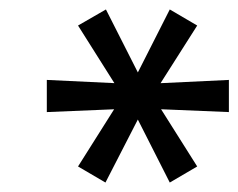

<svg xmlns="http://www.w3.org/2000/svg" viewBox="-20 -736 504 406"><path d="M203 -350 145 -384 234 -525 247 -506 79 -499V-567L247 -559L234 -541L145 -682L204 -716L277 -572H266L339 -716L397 -682L308 -542L296 -559L464 -567V-499L296 -506L308 -525L397 -384L339 -350L266 -494H277Z"/></svg>

Font: Nunito Sans 12pt Medium
Style: Italic
Weight: 500
Italic angle: -9°
Designer: Vernon Adams
Foundry: Vernon Adams
Version: Version 3.101;gftools[0.9.27]